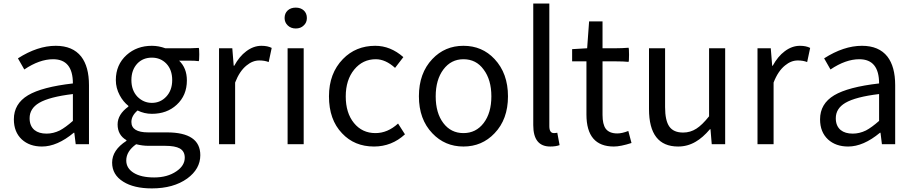

<svg xmlns="http://www.w3.org/2000/svg" viewBox="-20 -797 5046 1061"><path d="M211.9 12.7Q143.6 12.7 100.6 -26.4Q56.6 -67.4 56.6 -137.7Q56.6 -223.6 134.8 -270.5Q211.9 -316.4 382.8 -335.9Q382.8 -469.7 273.4 -469.7Q198.2 -469.7 114.3 -413.1L79.1 -474.6Q187.5 -543.9 288.1 -543.9Q381.8 -543.9 428.7 -484.4Q471.7 -428.7 471.7 -326.2V-163.1V0H398.4L390.6 -63.5H387.7Q295.9 12.7 211.9 12.7ZM237.3 -58.6Q274.4 -58.6 310.5 -76.2Q341.8 -92.8 382.8 -128.9V-203.1V-277.3Q252.9 -261.7 196.3 -228.5Q143.6 -197.3 143.6 -143.6Q143.6 -100.6 170.9 -78.1Q195.3 -58.6 237.3 -58.6Z M819.3 244.1Q719.7 244.1 661.1 207Q599.6 168.9 599.6 101.6Q599.6 32.2 678.7 -18.6V-22.5Q629.9 -50.8 629.9 -109.4Q629.9 -165 689.5 -208V-211.9Q660.2 -235.4 641.6 -270.5Q620.1 -310.5 620.1 -354.5Q620.1 -439.5 679.7 -493.2Q736.3 -543.9 819.3 -543.9Q856.4 -543.9 893.6 -530.3H985.4H1032.2Q1048.8 -530.3 1078.1 -532.2Q1081.1 -531.2 1081.1 -496.1Q1081.1 -460.9 1078.1 -459Q1059.6 -461.9 1024.4 -461.9H969.7Q1012.7 -420.9 1012.7 -352.5Q1012.7 -269.5 956.1 -217.8Q902.3 -168 819.3 -168Q777.3 -168 740.2 -186.5Q706.1 -157.2 706.1 -123Q706.1 -65.4 798.8 -65.4H902.3Q1086.9 -65.4 1086.9 60.5Q1086.9 136.7 1014.6 189.5Q938.5 244.1 819.3 244.1ZM832 183.6Q905.3 183.6 955.1 149.4Q1001 118.2 1001 74.2Q1001 39.1 973.6 23.4Q947.3 8.8 892.6 8.8H846.7H800.8Q767.6 8.8 732.4 0Q677.7 39.1 677.7 89.8Q677.7 132.8 718.8 158.2Q759.8 183.6 832 183.6ZM819.3 -228.5Q866.2 -228.5 898.4 -262.7Q931.6 -297.9 931.6 -354.5Q931.6 -411.1 899.4 -445.3Q867.2 -478.5 819.3 -478.5Q770.5 -478.5 739.3 -446.3Q706.1 -411.1 706.1 -354.5Q706.1 -297.9 739.3 -262.7Q773.4 -228.5 819.3 -228.5Z M1190.4 0V-264.6V-530.3H1263.7L1271.5 -433.6H1274.4Q1302.7 -485.4 1340.8 -513.7Q1380.9 -543.9 1424.8 -543.9Q1459 -543.9 1481.4 -532.2L1464.8 -454.1Q1442.4 -462.9 1413.1 -462.9Q1376 -462.9 1342.8 -435.5Q1303.7 -404.3 1279.3 -340.8V0Z M1569.3 0V-530.3H1658.2V-264.6V0ZM1614.3 -639.6Q1587.9 -639.6 1570.3 -656.2Q1552.7 -672.9 1552.7 -697.3Q1552.7 -723.6 1569.8 -739.3Q1586.9 -754.9 1614.3 -754.9Q1641.6 -754.9 1658.7 -739.3Q1675.8 -723.6 1675.8 -697.3Q1675.8 -671.9 1658.2 -656.2Q1641.6 -639.6 1614.3 -639.6Z M2046.9 12.7Q1938.5 12.7 1870.1 -60.5Q1797.9 -135.7 1797.9 -264.6Q1797.9 -391.6 1875 -470.7Q1946.3 -543.9 2053.7 -543.9Q2137.7 -543.9 2209 -481.4L2163.1 -421.9Q2110.4 -469.7 2056.6 -469.7Q1984.4 -469.7 1937.5 -412.6Q1890.6 -355.5 1890.6 -264.2Q1890.6 -172.9 1936 -117.2Q1981.4 -61.5 2054.7 -61.5Q2122.1 -61.5 2179.7 -114.3L2217.8 -54.7Q2144.5 12.7 2046.9 12.7Z M2541 12.7Q2438.5 12.7 2369.1 -60.5Q2294.9 -137.7 2294.9 -265.1Q2294.9 -392.6 2369.1 -470.7Q2438.5 -543.9 2541 -543.9Q2644.5 -543.9 2712.9 -470.7Q2787.1 -391.6 2787.1 -264.6Q2787.1 -137.7 2712.9 -60.5Q2643.6 12.7 2541 12.7ZM2541 -61.5Q2610.4 -61.5 2652.8 -117.2Q2695.3 -172.9 2695.3 -264.6Q2695.3 -356.4 2652.3 -413.1Q2611.3 -469.7 2541 -469.7Q2472.7 -469.7 2430.2 -413.1Q2387.7 -356.4 2387.7 -264.6Q2387.7 -172.9 2429.7 -117.2Q2471.7 -61.5 2541 -61.5Z M3020.5 12.7Q2926.8 12.7 2926.8 -105.5V-777.3H3015.6V-438.5V-99.6Q3015.6 -61.5 3041 -61.5Q3049.8 -61.5 3059.6 -63.5L3072.3 4.9Q3051.8 12.7 3020.5 12.7Z M3372.1 12.7Q3220.7 12.7 3220.7 -164.1V-458H3141.6V-525.4L3224.6 -530.3L3235.4 -678.7H3309.6V-530.3H3381.8Q3418 -530.3 3453.1 -533.2Q3456.1 -531.2 3456.1 -494.1Q3456.1 -457 3453.1 -455.1Q3426.8 -458 3381.8 -458H3309.6V-309.6V-162.1Q3309.6 -110.4 3327.1 -85.9Q3346.7 -59.6 3391.6 -59.6Q3417 -59.6 3452.1 -73.2L3469.7 -6.8Q3409.2 12.7 3372.1 12.7Z M3727.5 12.7Q3566.4 12.7 3566.4 -194.3V-530.3H3655.3V-205.1Q3655.3 -130.9 3678.7 -97.7Q3702.1 -64.5 3754.9 -64.5Q3794.9 -64.5 3828.1 -85.9Q3859.4 -105.5 3898.4 -154.3V-530.3H3987.3V-264.6V0H3913.1L3906.2 -83H3903.3Q3863.3 -36.1 3824.2 -13.7Q3779.3 12.7 3727.5 12.7Z M4166 0V-264.6V-530.3H4239.3L4247.1 -433.6H4250Q4278.3 -485.4 4316.4 -513.7Q4356.4 -543.9 4400.4 -543.9Q4434.6 -543.9 4457 -532.2L4440.4 -454.1Q4418 -462.9 4388.7 -462.9Q4351.6 -462.9 4318.4 -435.5Q4279.3 -404.3 4254.9 -340.8V0Z M4667 12.7Q4598.6 12.7 4555.7 -26.4Q4511.7 -67.4 4511.7 -137.7Q4511.7 -223.6 4589.8 -270.5Q4667 -316.4 4837.9 -335.9Q4837.9 -469.7 4728.5 -469.7Q4653.3 -469.7 4569.3 -413.1L4534.2 -474.6Q4642.6 -543.9 4743.2 -543.9Q4836.9 -543.9 4883.8 -484.4Q4926.8 -428.7 4926.8 -326.2V-163.1V0H4853.5L4845.7 -63.5H4842.8Q4751 12.7 4667 12.7ZM4692.4 -58.6Q4729.5 -58.6 4765.6 -76.2Q4796.9 -92.8 4837.9 -128.9V-203.1V-277.3Q4708 -261.7 4651.4 -228.5Q4598.6 -197.3 4598.6 -143.6Q4598.6 -100.6 4626 -78.1Q4650.4 -58.6 4692.4 -58.6Z"/></svg>

Font: Bpmf GenSeki Gothic R
Style: R
Weight: 400
Foundry: But Ko
Version: Version 1.320